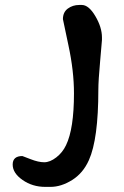

<svg xmlns="http://www.w3.org/2000/svg" viewBox="-20 -709 485 754"><path d="M67.9 -96.2Q68.8 -96.2 99.9 -84Q130.9 -71.8 153.6 -71.8Q176.3 -71.8 200.9 -90.8Q225.6 -109.9 239.3 -138.7Q270.5 -203.1 270.5 -342.3Q270.5 -430.2 248.8 -530.8Q227.1 -631.3 227.1 -633.8Q227.1 -661.1 246.3 -675.3Q265.6 -689.5 291 -689.5H301.3Q328.6 -689.5 354.5 -645.5Q380.4 -601.6 380.4 -562V-551.8Q380.4 -547.4 373.3 -469.5Q366.2 -391.6 366.2 -356.4Q366.2 -162.6 329.1 -80.1Q306.2 -28.8 263.2 -2Q220.2 24.9 178.2 24.9H157.7Q107.4 24.9 68.6 -2.2Q29.8 -29.3 29.8 -62.7Q29.8 -96.2 67.9 -96.2Z"/></svg>

Font: Averia Sans Libre Light
Style: Regular
Weight: 300
Version: Version 1.002